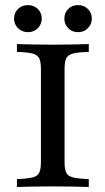

<svg xmlns="http://www.w3.org/2000/svg" viewBox="-20 -747 421 767"><path d="M47.6 0V-31.5Q89.5 -33.1 110.1 -38.3Q130.6 -43.5 137.1 -57.7Q143.5 -71.8 143.5 -100.8V-470.2Q143.5 -499.2 137.1 -513.3Q130.6 -527.4 110.1 -533.1Q89.5 -538.7 47.6 -539.5V-571Q69.4 -570.2 106.5 -569.4Q143.5 -568.5 191.9 -568.5Q237.1 -568.5 274.6 -569.4Q312.1 -570.2 334.7 -571V-539.5Q291.9 -538.7 271.4 -533.1Q250.8 -527.4 244.4 -513.3Q237.9 -499.2 237.9 -470.2V-100.8Q237.9 -71.8 244.4 -57.7Q250.8 -43.5 271.8 -38.3Q292.7 -33.1 334.7 -31.5V0Q312.1 -0.8 274.6 -1.6Q237.1 -2.4 191.9 -2.4Q143.5 -2.4 106.5 -1.6Q69.4 -0.8 47.6 0ZM291.9 -618.5Q267.7 -618.5 252.4 -634.3Q237.1 -650 237.1 -672.6Q237.1 -696 252.4 -711.3Q267.7 -726.6 291.9 -726.6Q315.3 -726.6 331 -711.3Q346.8 -696 346.8 -672.6Q346.8 -650 331 -634.3Q315.3 -618.5 291.9 -618.5ZM91.9 -618.5Q67.7 -618.5 52 -634.3Q36.3 -650 36.3 -672.6Q36.3 -696 52 -711.3Q67.7 -726.6 91.9 -726.6Q115.3 -726.6 131 -711.3Q146.8 -696 146.8 -672.6Q146.8 -650 131 -634.3Q115.3 -618.5 91.9 -618.5Z"/></svg>

Font: Playfair 12pt Medium
Style: Regular
Weight: 500
Designer: Claus Eggers Sørensen
Foundry: Claus Eggers Sørensen
Version: Version 2.000;gftools[0.9.28]